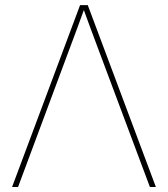

<svg xmlns="http://www.w3.org/2000/svg" viewBox="-20 -748 672 768"><path d="M28.3 0 300.3 -727.5H331.1L603.5 0H579.6L368.7 -563.5Q354 -602.5 339.6 -641.6Q325.2 -680.7 311 -719.7H319.8Q305.7 -680.7 291.3 -641.6Q276.9 -602.5 262.2 -563.5L52.2 0Z"/></svg>

Font: Inter 17pt Thin
Style: Regular
Weight: 250
Version: Version 4.001;git-66647c0bb